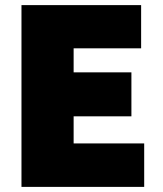

<svg xmlns="http://www.w3.org/2000/svg" viewBox="-20 -731 639 751"><path d="M64 -711H532V-542H268V-448H494V-276H268V-170H544V0H64Z"/></svg>

Font: Nebula Sans Black
Style: Regular
Weight: 900
Designer: Paul D. Hunt for Adobe (as Source Sans)
Foundry: Nebula Entertainment & Broadcasting LLC
Version: Version 1.010